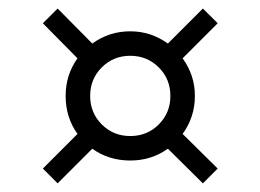

<svg xmlns="http://www.w3.org/2000/svg" viewBox="-20 -547 602 444"><path d="M159.2 -237.3Q131.8 -275.4 131.8 -325.2Q131.8 -374 159.2 -412.1L79.1 -493.2L113.3 -527.3L193.4 -446.3Q232.4 -474.6 281.2 -474.6Q329.1 -474.6 368.2 -446.3L449.2 -527.3L483.4 -493.2L402.3 -412.1Q430.7 -373 430.7 -325.2Q430.7 -276.4 402.3 -237.3L483.4 -157.2L449.2 -123L368.2 -203.1Q330.1 -175.8 281.2 -175.8Q231.4 -175.8 193.4 -203.1L113.3 -123L79.1 -157.2ZM215.3 -391.1Q188.5 -364.3 188.5 -325.2Q188.5 -286.1 215.3 -259.3Q242.2 -232.4 281.2 -232.4Q320.3 -232.4 347.2 -259.3Q374 -286.1 374 -325.2Q374 -364.3 347.2 -391.1Q320.3 -418 281.2 -418Q242.2 -418 215.3 -391.1Z"/></svg>

Font: Lohit Devanagari
Style: Regular
Weight: 400
Version: 2.95.4